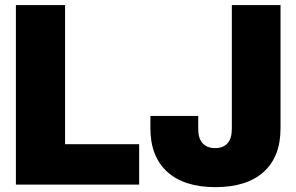

<svg xmlns="http://www.w3.org/2000/svg" viewBox="-20 -748 1201 778"><path d="M44.4 0V-727.5H243.7V-163.6H543.9V0ZM853 10.3Q726.1 10.3 657.7 -51.8Q589.4 -113.8 589.4 -229V-278.3H783.2V-225.6Q783.2 -187 801 -167.5Q818.8 -147.9 851.6 -147.9Q884.8 -147.9 902.1 -167.5Q919.4 -187 919.4 -226.1V-727.5H1116.7V-227.5Q1116.7 -112.8 1048.3 -51.3Q980 10.3 853 10.3Z"/></svg>

Font: Inter 20pt Black
Style: Regular
Weight: 900
Version: Version 4.001;git-66647c0bb